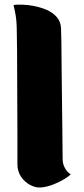

<svg xmlns="http://www.w3.org/2000/svg" viewBox="-20 -808 373 849"><path d="M57 -82Q57 -90 57 -125.5Q57 -161 57 -214Q57 -267 56.5 -330.5Q56 -394 56 -459Q56 -524 55.5 -582.5Q55 -641 54 -684Q53 -725 47 -752.5Q41 -780 40 -786Q52 -788 76 -787.5Q100 -787 129.5 -781.5Q159 -776 186 -764.5Q213 -753 231 -732.5Q249 -712 250 -681Q251 -662 251.5 -614.5Q252 -567 252.5 -503.5Q253 -440 254 -373.5Q255 -307 255.5 -248Q256 -189 256.5 -149.5Q257 -110 257 -103Q257 -82 268.5 -62.5Q280 -43 293 -38Q287 -30 266 -17Q245 -4 217.5 7Q190 18 162 21Q139 23 114.5 10.5Q90 -2 73.5 -26Q57 -50 57 -82Z"/></svg>

Font: Potta One
Style: Regular
Weight: 400
Designer: 108,108go
Foundry: Font Zone 108
Version: Version 1.000